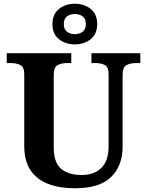

<svg xmlns="http://www.w3.org/2000/svg" viewBox="-20 -999 787 1029"><path d="M382 10Q300 10 239 -13Q178 -36 144 -86Q110 -136 110 -218V-600Q110 -640 89 -650.5Q68 -661 38 -661H16V-714H362V-661H339Q310 -661 289 -650Q268 -639 268 -596V-210Q268 -126 308.5 -93.5Q349 -61 417 -61Q484 -61 523 -99Q562 -137 562 -214V-600Q562 -640 541.5 -650.5Q521 -661 492 -661H470V-714H732V-661H709Q679 -661 658 -650Q637 -639 637 -596V-212Q637 -111 575.5 -50.5Q514 10 382 10ZM381 -761Q331 -761 296 -789Q261 -817 261 -870Q261 -923 296 -951Q331 -979 381 -979Q431 -979 466 -951Q501 -923 501 -870Q501 -817 466 -789Q431 -761 381 -761ZM381 -816Q405 -816 422.5 -828.5Q440 -841 440 -870Q440 -899 422.5 -911.5Q405 -924 381 -924Q357 -924 339.5 -911.5Q322 -899 322 -870Q322 -841 339.5 -828.5Q357 -816 381 -816Z"/></svg>

Font: Noto Serif Gurmukhi
Style: Bold
Weight: 700
Designer: Vaibhav Singh and the Monotype Design Team
Foundry: Monotype Imaging Inc.
Version: Version 2.004; ttfautohint (v1.8.4.7-5d5b)